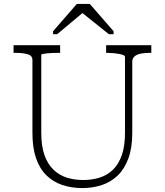

<svg xmlns="http://www.w3.org/2000/svg" viewBox="-20 -940 838 977"><path d="M190 -264Q190 -196 206.5 -150Q223 -104 252.5 -76Q282 -48 320.5 -36Q359 -24 404 -24Q449 -24 488 -36.5Q527 -49 555.5 -77Q584 -105 600 -151Q616 -197 616 -264V-650Q616 -656 608 -659.5Q600 -663 587 -665.5Q574 -668 558.5 -669.5Q543 -671 529 -671H520V-710H750V-671H739Q715 -671 695.5 -667Q676 -663 664.5 -653Q653 -643 653 -626V-263Q653 -188 633.5 -134.5Q614 -81 579.5 -47.5Q545 -14 498.5 1.5Q452 17 399 17Q344 17 297.5 1.5Q251 -14 216.5 -47.5Q182 -81 163.5 -134.5Q145 -188 145 -264V-635Q145 -657 121 -664Q97 -671 60 -671H49V-710H286V-671H277Q263 -671 247.5 -670.5Q232 -670 219 -668.5Q206 -667 198 -665.5Q190 -664 190 -661ZM437 -920H371L250 -781V-766H271L419 -890H379L534 -766H558V-781Z"/></svg>

Font: Roboto Serif Thin
Style: Regular
Weight: 250
Designer: Greg Gazdowicz
Foundry: Commercial Type
Version: Version 1.004